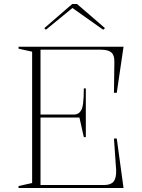

<svg xmlns="http://www.w3.org/2000/svg" viewBox="-20 -942 711 962"><path d="M73 0V-10L141 -25V-683L73 -698V-708H599L565 -477H551L553 -631Q554 -665 538 -679Q522 -693 486 -693H183V-368H352Q362 -368 371 -373Q380 -378 385 -387Q393 -397 396.5 -425.5Q400 -454 400 -499H410V-255H400L378 -353H183V-15H501Q535 -15 549 -32Q563 -49 562 -89L551 -248H565L599 0ZM210 -793 202 -801 342 -922H366L506 -801L497 -793L343 -902Z"/></svg>

Font: Kalnia ExtraLight
Style: Regular
Weight: 250
Designer: Frida Medrano
Foundry: Frida Medrano
Version: Version 1.105